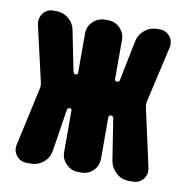

<svg xmlns="http://www.w3.org/2000/svg" viewBox="-65 -583 629 645"><g transform="rotate(10 250.0 -260.0)"><path d="M428.7 -254.9 472.7 -54.7Q477.5 -33.2 464.4 -16.6Q451.2 0 428.7 0H416Q390.6 0 372.6 -16.1Q354.5 -32.2 349.6 -55.7L327.1 -199.2Q325.2 -206.1 318.4 -206.1Q311.5 -206.1 310.5 -199.2V-56.6Q310.5 -33.2 293.9 -16.6Q277.3 0 253.9 0H242.2Q218.8 0 201.7 -17.1Q184.6 -34.2 184.6 -56.6V-199.2Q184.6 -206.1 177.7 -206.1Q170.9 -206.1 168.9 -199.2L146.5 -55.7Q142.6 -31.2 124 -15.6Q105.5 0 80.1 0H67.4Q44.9 0 31.7 -17.1Q18.6 -34.2 23.4 -54.7L67.4 -254.9Q69.3 -263.7 67.4 -272.5L23.4 -464.8Q19.5 -486.3 32.2 -502.9Q44.9 -519.5 67.4 -519.5H75.2Q100.6 -519.5 119.1 -503.9Q137.7 -488.3 141.6 -463.9L168.9 -328.1Q170.9 -321.3 177.7 -321.3Q184.6 -321.3 184.6 -328.1V-462.9Q184.6 -486.3 201.7 -502.9Q218.8 -519.5 242.2 -519.5H253.9Q277.3 -519.5 293.9 -502.9Q310.5 -486.3 310.5 -462.9V-328.1Q310.5 -321.3 318.4 -321.3Q325.2 -321.3 327.1 -328.1L354.5 -463.9Q359.4 -488.3 377.9 -503.9Q396.5 -519.5 420.9 -519.5H428.7Q451.2 -519.5 464.4 -502.9Q477.5 -486.3 472.7 -464.8L428.7 -272.5Q426.8 -263.7 428.7 -254.9Z"/></g></svg>

Font: Rounded Mgen+ 1m bold
Style: Bold
Weight: 700
Designer: [Source Han Sans]
Ryoko NISHIZUKA  (kana & ideographs); Paul D. Hunt (Latin, Greek & Cyrillic); Wenlong ZHANG  (bopomofo
Version: Version 1.059.20150602